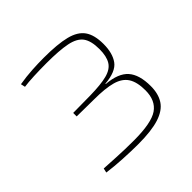

<svg xmlns="http://www.w3.org/2000/svg" viewBox="-133 -609 738 738"><g transform="rotate(-45 236.0 -240.0)"><path d="M197 -486Q273 -486 316.5 -475Q360 -464 379 -437Q398 -410 398 -361Q398 -311 377 -282Q356 -253 295 -248V-246Q358 -241 385 -210.5Q412 -180 412 -118Q412 -76 394 -48.5Q376 -21 334 -7.5Q292 6 219 6Q184 6 138 3.5Q92 1 56 -4L60 -22Q78 -21 123.5 -18.5Q169 -16 218 -16Q314 -16 350 -41Q386 -66 386 -121Q386 -166 370 -191Q354 -216 318 -226Q282 -236 221 -236L128 -237V-256L221 -257Q280 -258 313 -266.5Q346 -275 359.5 -297Q373 -319 373 -358Q373 -403 356.5 -425.5Q340 -448 300 -456Q260 -464 191 -464Q156 -464 122 -462.5Q88 -461 68 -458L64 -476Q100 -482 133.5 -484Q167 -486 197 -486Z"/></g></svg>

Font: Exo 2 Thin
Style: Regular
Weight: 250
Designer: Natanael Gama
Foundry: Natanael Gama
Version: Version 2.010